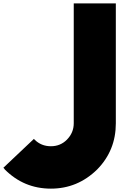

<svg xmlns="http://www.w3.org/2000/svg" viewBox="-73 -768 720 1132"><path d="M609.9 -748V-41Q609.9 119.1 500 231Q384.8 344.2 227.1 344.2Q67.9 344.2 -44.9 231L-48.8 225.1L-53.2 221.2L127 50.8L130.9 55.2Q169.9 94.2 227.1 94.2Q283.2 94.2 321.8 55.2Q361.8 14.2 361.8 -41V-748Z"/></svg>

Font: DimaBlue
Style: Bold
Weight: 700
Designer: R.Balvardi
Foundry: Dima Software Group
Version: Version 1.00;February 3, 2019;FontCreator 11.5.0.2427 64-bit